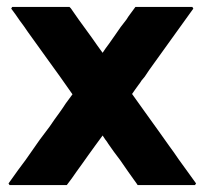

<svg xmlns="http://www.w3.org/2000/svg" viewBox="-20 -530 597 560"><path d="M365.2 -255.9Q384.8 -228.5 404.3 -201.2Q424.8 -172.9 444.3 -145.5Q459 -125 472.7 -105.5Q487.3 -85.9 501 -65.4Q513.7 -47.9 526.4 -30.3Q539.1 -12.7 551.8 4.9Q550.8 6.8 548.8 9.8Q544.9 9.8 536.1 9.8Q530.3 9.8 525.4 9.8Q519.5 9.8 514.6 9.8Q502.9 9.8 491.2 9.8Q479.5 9.8 467.8 9.8Q456.1 9.8 445.3 9.8Q433.6 9.8 421.9 9.8Q412.1 9.8 401.4 9.8Q391.6 9.8 381.8 9.8Q380.9 8.8 379.9 7.8Q379.9 6.8 378.9 5.9Q366.2 -11.7 354.5 -28.3Q341.8 -45.9 330.1 -63.5Q321.3 -75.2 312.5 -86.9Q304.7 -98.6 295.9 -110.4Q292 -117.2 287.1 -123Q283.2 -128.9 279.3 -134.8Q268.6 -120.1 257.8 -105.5Q248 -91.8 237.3 -77.1Q228.5 -65.4 220.7 -53.7Q211.9 -41 203.1 -29.3Q196.3 -19.5 189.5 -9.8Q182.6 0 174.8 9.8Q173.8 9.8 172.9 9.8Q170.9 9.8 169.9 9.8Q153.3 9.8 135.7 9.8Q119.1 9.8 102.5 9.8Q90.8 9.8 79.1 9.8Q67.4 9.8 55.7 9.8Q43.9 9.8 31.2 9.8Q19.5 9.8 7.8 9.8Q6.8 8.8 4.9 4.9Q7.8 1 12.7 -5.9Q33.2 -35.2 54.7 -63.5Q75.2 -92.8 95.7 -122.1Q110.4 -141.6 125 -161.1Q138.7 -181.6 153.3 -201.2Q163.1 -214.8 171.9 -228.5Q181.6 -241.2 191.4 -254.9Q172.9 -281.2 154.3 -307.6Q134.8 -334 116.2 -360.4Q102.5 -379.9 88.9 -398.4Q75.2 -418 61.5 -436.5Q49.8 -454.1 37.1 -470.7Q25.4 -488.3 12.7 -504.9Q13.7 -506.8 15.6 -509.8Q19.5 -509.8 29.3 -509.8Q45.9 -509.8 62.5 -509.8Q80.1 -509.8 96.7 -509.8Q108.4 -509.8 120.1 -509.8Q131.8 -509.8 143.6 -509.8Q153.3 -509.8 163.1 -509.8Q172.9 -509.8 182.6 -509.8Q183.6 -508.8 184.6 -507.8Q185.5 -506.8 186.5 -505.9Q197.3 -490.2 209 -473.6Q220.7 -458 232.4 -441.4Q240.2 -430.7 248 -419.9Q255.9 -409.2 263.7 -397.5Q267.6 -392.6 271.5 -386.7Q275.4 -381.8 279.3 -376Q288.1 -389.6 297.9 -402.3Q307.6 -416 316.4 -428.7Q324.2 -439.5 332 -451.2Q339.8 -461.9 348.6 -472.7Q354.5 -482.4 361.3 -491.2Q368.2 -501 375 -509.8Q376 -509.8 377 -509.8Q378.9 -509.8 379.9 -509.8Q396.5 -509.8 413.1 -509.8Q430.7 -509.8 447.3 -509.8Q459 -509.8 470.7 -509.8Q481.4 -509.8 493.2 -509.8Q504.9 -509.8 517.6 -509.8Q529.3 -509.8 541 -509.8Q542 -508.8 543.9 -504.9Q541 -501 536.1 -494.1Q516.6 -466.8 496.1 -438.5Q476.6 -411.1 456.1 -382.8Q442.4 -364.3 428.7 -344.7Q415 -326.2 402.3 -306.6Q397.5 -300.8 392.6 -294.9Q388.7 -288.1 383.8 -282.2Q378.9 -275.4 374 -268.6Q370.1 -262.7 365.2 -255.9Z"/></svg>

Font: LeFont
Style: Bold
Weight: 800
Designer: Leryon MEDIA
Version: Version 1.0